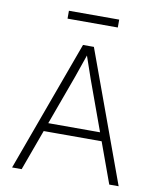

<svg xmlns="http://www.w3.org/2000/svg" viewBox="-93 -935 836 1008"><g transform="rotate(10 325.0 -431.0)"><path d="M143 -217V-262H507V-217ZM296 -698H354L609 0H559L367 -528L326 -647L284 -526L92 0H41ZM192 -820V-862H460V-820Z"/></g></svg>

Font: Azeret Mono Thin
Style: Regular
Weight: 100
Designer: Martin Vácha
Foundry: Displaay
Version: Version 1.002